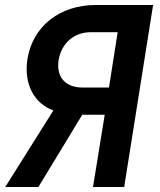

<svg xmlns="http://www.w3.org/2000/svg" viewBox="-20 -750 640 770"><path d="M1 0H134L310 -290H400L353 0H478L594 -730H364C219 -730 111 -644 90 -513C75 -415 115 -336 194 -307ZM311 -399C242 -399 205 -441 215 -509C227 -578 277 -621 346 -621H452L417 -399Z"/></svg>

Font: JetBrains Mono
Style: Bold Italic
Weight: 558
Italic angle: -9°
Monospace: yes
Designer: Philipp Nurullin, Konstantin Bulenkov
Foundry: JetBrains
Version: Version 2.305